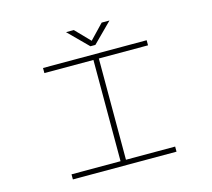

<svg xmlns="http://www.w3.org/2000/svg" viewBox="-120 -1019 1289 1165"><g transform="rotate(-15 525.0 -437.0)"><path d="M662 -874 541 -753H510L389 -874H438L526 -783L613 -874ZM849 -668H540V-32H849V0H198V-32H506V-668H198V-700H849Z"/></g></svg>

Font: League Mono Extended Thin
Style: Regular
Weight: 100
Width: 9
Designer: Tyler Finck
Foundry: The League of Moveable Type / Tyler Finck
Version: Version 2.210